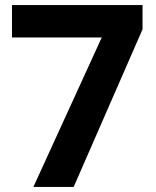

<svg xmlns="http://www.w3.org/2000/svg" viewBox="-20 -784 612 753"><path d="M111 -51H269L539 -669V-764H27V-637H379Z"/></svg>

Font: Noto Sans Tamil UI
Style: Bold
Weight: 700
Designer: Jelle Bosma - Monotype Design Team
Foundry: Monotype Imaging Inc.
Version: Version 2.004